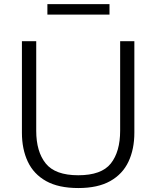

<svg xmlns="http://www.w3.org/2000/svg" viewBox="-20 -916 771 946"><path d="M366 10.5Q268.5 10.5 207.2 -23.8Q146 -58 117 -119.5Q88 -181 88 -262.5V-713H158.5V-271.5Q158.5 -169 205.2 -110.8Q252 -52.5 365.5 -52.5Q480 -52.5 526 -110.5Q572 -168.5 572 -272.5V-713H642V-262.5Q642 -181 613 -119.5Q584 -58 523 -23.8Q462 10.5 366 10.5ZM213.5 -844V-895.5H519.5V-844Z"/></svg>

Font: Commissioner Light
Style: Regular
Weight: 300
Designer: Kostas Bartsokas
Foundry: Kostas Bartsokas
Version: Version 1.000; ttfautohint (v1.8.3)